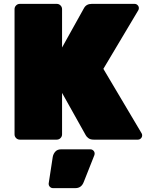

<svg xmlns="http://www.w3.org/2000/svg" viewBox="-20 -720 755 990"><path d="M713 -22Q713 -13 706.5 -6.5Q700 0 691 0H463Q446 0 436 -7.5Q426 -15 422 -23L300 -241V-27Q300 -16 292 -8Q284 0 273 0H82Q71 0 63 -8Q55 -16 55 -27V-673Q55 -684 63 -692Q71 -700 82 -700H273Q284 -700 292 -692Q300 -684 300 -673V-475L413 -678Q425 -700 453 -700H674Q683 -700 689.5 -693.5Q696 -687 696 -678Q696 -672 693 -667L513 -365L710 -33Q713 -29 713 -22ZM295 50H446Q455 50 461.5 56.5Q468 63 468 72Q468 76 467 79L412 218Q400 250 369 250H253Q244 250 237.5 243.5Q231 237 231 228V226L252 89Q255 73 265.5 61.5Q276 50 295 50Z"/></svg>

Font: Rubik
Style: Regular
Weight: 900
Designer: Hubert & Fischer
Foundry: Hubert & Fischer
Version: Version 1.100